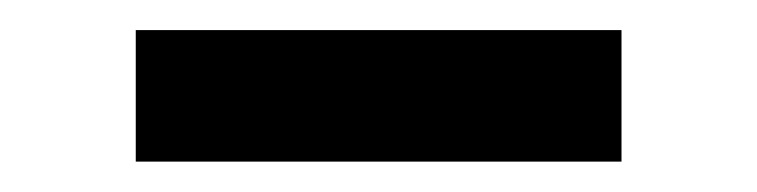

<svg xmlns="http://www.w3.org/2000/svg" viewBox="-20 -372 501 127"><path d="M391.1 -352.1V-265.1H69.8V-352.1Z"/></svg>

Font: Inter Cardless
Style: Regular
Weight: 400
Designer: Rasmus Andersson
Foundry: rsms
Version: Version 4.001;git-9221beed3